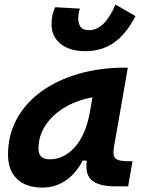

<svg xmlns="http://www.w3.org/2000/svg" viewBox="-20 -823 626 853"><path d="M168.9 10.3Q95.7 10.3 55.7 -27.8Q15.6 -65.9 15.6 -135.3Q15.6 -223.1 54.7 -294.7Q93.8 -366.2 164.3 -417Q234.9 -467.8 329.6 -495.1Q424.3 -522.5 535.6 -522.5H547.9L485.8 -166.5Q480 -132.3 492.7 -119.6Q505.4 -106.9 545.4 -106.9H568.8L549.3 4.9H496.1Q446.3 4.9 418.5 -5.1Q390.6 -15.1 378.7 -31.7Q366.7 -48.3 364.7 -68.6Q362.8 -88.9 365.2 -109.4H347.2Q317.4 -51.8 271.5 -20.8Q225.6 10.3 168.9 10.3ZM200.7 -115.2Q264.6 -115.2 313.2 -170.2Q361.8 -225.1 379.4 -325.7L390.6 -390.6Q321.3 -377.9 267.1 -345.5Q212.9 -313 181.9 -265.9Q150.9 -218.8 150.9 -162.1Q150.9 -115.2 200.7 -115.2ZM359.4 -595.7Q288.6 -595.7 248.8 -628.7Q209 -661.6 209 -713.9Q209 -734.4 212.6 -753.7Q216.3 -772.9 225.6 -791L335 -784.7Q330.1 -771 328.9 -760.3Q327.6 -749.5 327.6 -741.7Q327.6 -719.2 337.6 -704.1Q347.7 -689 375 -689Q409.7 -689 438.7 -716.6Q467.8 -744.1 493.2 -802.7L582 -751.5Q540.5 -671.4 486.3 -633.5Q432.1 -595.7 359.4 -595.7Z"/></svg>

Font: Cascadia Mono
Style: Bold Italic
Weight: 700
Italic angle: -10°
Monospace: yes
Designer: Aaron Bell
Foundry: Saja Typeworks
Version: Version 2404.023; ttfautohint (v1.8.4)